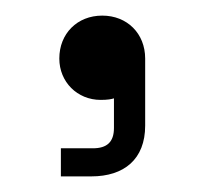

<svg xmlns="http://www.w3.org/2000/svg" viewBox="-20 -116 262 246"><path d="M56 -41C56 -11 79 12 109 12C118 12 123 11 126 10V48C126 66 117 74 99 74H58V110H97C139 110 166 88 166 45V-41C166 -73 143 -96 111 -96C79 -96 56 -73 56 -41Z"/></svg>

Font: Space Text Light
Style: Regular
Weight: 300
Designer: Florian Karsten (Space Text), Colophon Foundry (Space Mono)
Foundry: Florian Karsten
Version: Version 1.003;PS 001.003;hotconv 1.0.88;makeotf.lib2.5.64775